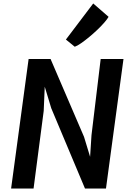

<svg xmlns="http://www.w3.org/2000/svg" viewBox="-20 -1087 750 1107"><path d="M44 0 145 -747H271.5L464.5 -298L499.5 -183L507.5 -307.5L560.5 -747H692L591 0H470L275.5 -463L238 -587L232 -447.5L173.5 0ZM411 -817.5 360 -859 517.5 -1067 606 -990Q599.5 -978 582.5 -958.2Q565.5 -938.5 542.2 -916.2Q519 -894 494.2 -873.5Q469.5 -853 447.5 -837.8Q425.5 -822.5 411 -817.5Z"/></svg>

Font: Merriweather Sans SemiBold
Style: Italic
Weight: 600
Italic angle: -7.5°
Designer: Eben Sorkin
Foundry: Eben Sorkin
Version: Version 2.001